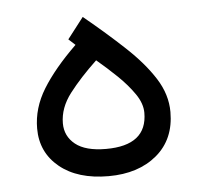

<svg xmlns="http://www.w3.org/2000/svg" viewBox="-39 -468 537 507"><g transform="rotate(-5 229.0 -214.5)"><path d="M172.4 -355 154.8 -371.1 197.8 -426.8Q257.3 -377.9 304.4 -333.7Q351.6 -289.6 379.2 -246.3Q406.7 -203.1 406.7 -156.7Q406.7 -84.5 357.7 -43.2Q308.6 -2 229.5 -2Q147.9 -2 100.1 -41Q52.2 -80.1 52.2 -143.6Q52.2 -197.8 83 -247.8Q113.8 -297.9 172.4 -355ZM337.9 -160.6Q337.9 -185.1 320.3 -210.7Q302.7 -236.3 276.4 -261.7Q250 -287.1 223.1 -309.6Q179.2 -268.1 150.1 -230.2Q121.1 -192.4 121.1 -151.4Q121.1 -117.2 147.9 -95.7Q174.8 -74.2 229 -74.2Q337.9 -74.2 337.9 -160.6Z"/></g></svg>

Font: Vazirmatn FD Light
Style: Regular
Weight: 300
Designer: Saber Rastikerdar
Foundry: Saber Rastikerdar
Version: Version 33.003